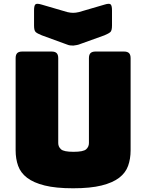

<svg xmlns="http://www.w3.org/2000/svg" viewBox="-20 -997 786 1032"><path d="M682 -189Q682 -143 668.5 -105.5Q655 -68 620.5 -41.5Q586 -15 526 0Q466 15 373 15Q280 15 220 0Q160 -15 125.5 -41.5Q91 -68 77.5 -105.5Q64 -143 64 -189V-684Q64 -703 72.5 -711.5Q81 -720 100 -720H257Q276 -720 284.5 -711.5Q293 -703 293 -684V-228Q293 -208 308 -194.5Q323 -181 375 -181Q428 -181 443 -194.5Q458 -208 458 -228V-684Q458 -703 466.5 -711.5Q475 -720 494 -720H646Q665 -720 673.5 -711.5Q682 -703 682 -684ZM404 -932 541 -972Q566 -980 574 -974Q582 -968 582 -941V-860Q582 -833 573.5 -825Q565 -817 541 -807L413 -761Q404 -757 393.5 -755Q383 -753 374 -752Q365 -752 357 -753Q349 -754 342 -757L205 -807Q180 -817 171.5 -825Q163 -833 163 -860V-941Q163 -968 171 -974Q179 -980 205 -972L342 -932Q359 -928 373 -928Q387 -928 404 -932Z"/></svg>

Font: Bungee
Style: Regular
Weight: 400
Designer: David Jonathan Ross
Foundry: David Jonathan Ross
Version: Version 1.000;PS 1.0;hotconv 1.0.72;makeotf.lib2.5.5900